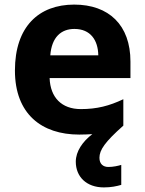

<svg xmlns="http://www.w3.org/2000/svg" viewBox="-20 -576 631 836"><path d="M413 111C413 77 437 42 517 -29V-144C456 -115 402 -101 332 -101C248 -101 199 -152 196 -236H548V-308C548 -467 454 -556 303 -556C149 -556 45 -460 45 -269C45 -80 161 10 325 10C346 10 365 9 382 8C340 40 310 83 310 128C310 194 357 240 432 240C464 240 487 235 508 229V142C495 146 473 151 452 151C429 151 413 138 413 111ZM304 -450C374 -450 407 -401 408 -335H199C205 -414 246 -450 304 -450Z"/></svg>

Font: Noto Sans Bassa Vah
Style: Bold
Weight: 700
Designer: Monotype Design Team
Foundry: Monotype Imaging Inc.
Version: Version 2.002